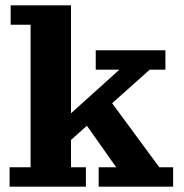

<svg xmlns="http://www.w3.org/2000/svg" viewBox="-20 -702 693 722"><path d="M16 0V-73H95V-609H20V-682H247V-73H303V0ZM351 0V-73H417L285 -260L375 -350L579 -73H631V0ZM236 -166 187 -222 429 -440H340V-513H602V-440H543Z"/></svg>

Font: Montagu Slab 144pt SemiBold
Style: Regular
Weight: 600
Version: Version 1.000